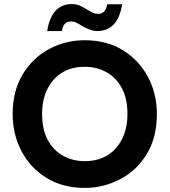

<svg xmlns="http://www.w3.org/2000/svg" viewBox="-20 -913 830 940"><path d="M42 0ZM42 0ZM395 7Q288 7 208.5 -41.5Q129 -90 85.5 -172.5Q42 -255 42 -355Q42 -467 90.5 -548Q139 -629 219.5 -672.5Q300 -716 395 -716Q502 -716 581 -667.5Q660 -619 704 -537Q748 -455 748 -355Q748 -238 697.5 -157Q647 -76 566 -34.5Q485 7 395 7ZM395 -124Q492 -124 548 -188Q604 -252 604 -355Q604 -431 576 -482.5Q548 -534 500.5 -560Q453 -586 395 -586Q298 -586 242 -522Q186 -458 186 -355Q186 -279 214 -227.5Q242 -176 289.5 -150Q337 -124 395 -124ZM456 -761Q421 -761 372 -792L364 -796Q348 -808 327 -808Q290 -808 283 -761H211Q232 -893 332 -893Q352 -893 368.5 -886.5Q385 -880 407 -866Q425 -855 436.5 -850Q448 -845 461 -845Q496 -845 505 -892H578Q557 -761 456 -761Z"/></svg>

Font: Ulagadi Sans SemiBold
Style: Regular
Weight: 600
Designer: Ninad Kale (Devanagari), Jonny Pinhorn (Latin)
Foundry: Indian Type Foundry
Version: Version 3.01;March 29, 2020;FontCreator 12.0.0.2522 64-bit; 